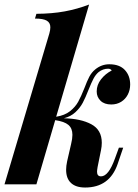

<svg xmlns="http://www.w3.org/2000/svg" viewBox="-38 -815 610 849"><path d="M537.6 -441.4Q537.6 -417 527.1 -396.7Q516.6 -376.5 497.6 -364.7Q478.5 -353 454.1 -353Q423.3 -353 406.5 -369.6Q389.6 -386.2 389.6 -410.6Q389.6 -439.5 408.4 -463.9Q427.2 -488.3 456.1 -503.4Q450.7 -511.2 440.4 -511.2Q417 -511.2 397.9 -496.1Q384.8 -484.9 375.5 -467.3Q366.2 -449.7 353.5 -418Q339.8 -382.8 327.9 -360.4Q315.9 -337.9 295.4 -318.8Q274.9 -299.8 244.6 -292Q319.3 -290.5 365.7 -265.6Q412.1 -240.7 412.1 -183.6Q412.1 -168 408.7 -151.4L393.6 -76.7Q391.1 -62 391.1 -55.7Q391.1 -35.2 408.7 -35.2Q441.9 -35.2 470.2 -113.8L487.8 -162.1H506.8L481.9 -88.9Q445.8 14.2 338.4 14.2Q297.4 14.2 275.9 -5.9Q254.4 -25.9 254.4 -64.5Q254.4 -81.1 258.8 -101.6L276.4 -178.2Q282.2 -201.7 282.2 -218.8Q282.2 -247.6 264.4 -262.7Q246.6 -277.8 206.1 -283.7L123 0H-18.1L180.2 -667Q184.6 -682.1 184.6 -694.3Q184.6 -714.4 168.9 -723.6Q153.3 -732.9 116.7 -732.9L123 -753.9Q192.4 -754.4 248 -764.6Q303.7 -774.9 356 -794.9L210.4 -298.8Q248 -304.7 271.5 -323.2Q294.9 -341.8 307.6 -364.7Q320.3 -387.7 335 -424.8Q346.7 -456.1 356.9 -475.6Q367.2 -495.1 382.8 -507.8Q410.6 -530.8 445.3 -530.8Q490.7 -530.8 514.2 -505.4Q537.6 -480 537.6 -441.4Z"/></svg>

Font: TypoPRO Playfair Display
Style: Bold Italic
Weight: 700
Italic angle: -14.9847°
Designer: Claus Eggers Sørensen
Foundry: Claus Eggers Sørensen
Version: Version 1.004;PS 001.004;hotconv 1.0.70;makeotf.lib2.5.58329